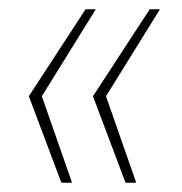

<svg xmlns="http://www.w3.org/2000/svg" viewBox="-20 -471 391 413"><path d="M70 -264 135 -78H112L42 -264L164 -451H186ZM208 -264 273 -78H250L180 -264L302 -451H324Z"/></svg>

Font: Genos Thin ExtraLight
Style: Italic
Weight: 250
Italic angle: -8°
Version: Version 1.010